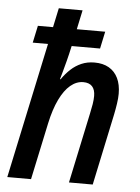

<svg xmlns="http://www.w3.org/2000/svg" viewBox="-54 -802 618 845"><g transform="rotate(5 255.0 -380.0)"><path d="M10.3 0 137.7 -599.1H70.3L86.4 -674.8H153.3L171.4 -759.8H276.4L258.3 -674.8H383.8L367.7 -599.1H242.2Q233.9 -561 226.6 -533Q219.2 -504.9 213.6 -484.4Q208 -463.9 203.6 -449.2H206.5Q223.6 -474.1 244.6 -493.7Q265.6 -513.2 291.5 -524.4Q317.4 -535.6 349.1 -535.6Q386.7 -535.6 412.8 -520.5Q439 -505.4 452.9 -476.8Q466.8 -448.2 466.8 -407.7Q466.8 -388.2 463.1 -364Q459.5 -339.8 454.6 -315.9L387.7 0H282.7L348.6 -310.5Q353.5 -332.5 356.7 -352.3Q359.9 -372.1 359.9 -388.7Q359.9 -416.5 346.7 -430.9Q333.5 -445.3 307.6 -445.3Q277.3 -445.3 250.7 -423.1Q224.1 -400.9 203.1 -357.4Q182.1 -314 168.5 -250.5L115.2 0Z"/></g></svg>

Font: Open Sans SemiCondensed SemiBold
Style: Italic
Weight: 600
Width: 4
Italic angle: -12°
Designer: Monotype Design Team
Foundry: Monotype Imaging Inc.
Version: Version 3.000